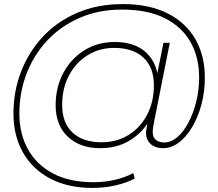

<svg xmlns="http://www.w3.org/2000/svg" viewBox="-20 -724 1072 942"><path d="M434 198Q312 198 225 151.5Q138 105 92 23Q46 -59 46 -167Q46 -275 83 -371.5Q120 -468 189.5 -543Q259 -618 358.5 -661Q458 -704 583 -704Q712 -704 802 -658.5Q892 -613 938.5 -532Q985 -451 985 -343Q985 -274 968.5 -212Q952 -150 923.5 -101.5Q895 -53 858 -25Q821 3 780 3Q736 3 713 -24Q690 -51 699 -95L703 -117Q666 -62 607 -29.5Q548 3 472 3Q372 3 312.5 -53.5Q253 -110 253 -207Q253 -296 290.5 -366Q328 -436 393.5 -477Q459 -518 543 -518Q630 -518 683.5 -477.5Q737 -437 752 -365L782 -514H813L732 -106Q724 -61 739.5 -43Q755 -25 786 -25Q820 -25 850.5 -51.5Q881 -78 905 -123.5Q929 -169 943 -226Q957 -283 957 -344Q957 -443 914.5 -518Q872 -593 788 -635Q704 -677 579 -677Q464 -677 371 -636.5Q278 -596 212 -525.5Q146 -455 110.5 -363Q75 -271 75 -167Q75 -68 117 8Q159 84 240 127Q321 170 438 170Q494 170 545 158Q596 146 634 125L641 152Q599 174 545 186Q491 198 434 198ZM478 -26Q553 -26 611 -62Q669 -98 702 -161.5Q735 -225 735 -305Q735 -393 684 -441Q633 -489 541 -489Q467 -489 409 -452.5Q351 -416 318 -353Q285 -290 285 -209Q285 -121 336 -73.5Q387 -26 478 -26Z"/></svg>

Font: Montserrat ExtraLight
Style: Italic
Weight: 200
Italic angle: -11.3°
Designer: Julieta Ulanovsky
Foundry: Julieta Ulanovsky
Version: Version 9.000; ttfautohint (v1.8.4.7-5d5b)